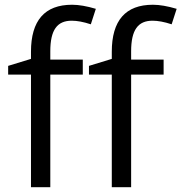

<svg xmlns="http://www.w3.org/2000/svg" viewBox="-20 -785 761 805"><path d="M666 -535.2H529.8V-569.8C529.8 -659.7 558.6 -698.2 619.6 -698.2C641.6 -698.2 668.5 -693.4 699.7 -683.1L720.7 -748C682.6 -759.3 649.4 -765.1 621.1 -765.1C506.3 -765.1 448.7 -699.2 448.7 -567.9V-538.1L353 -508.8V-472.2H448.7V0H529.8V-472.2H666ZM327.1 -535.2H190.9V-569.8C190.9 -659.7 219.7 -698.2 280.8 -698.2C302.7 -698.2 329.6 -693.4 360.8 -683.1L381.8 -748C343.8 -759.3 310.5 -765.1 282.2 -765.1C167.5 -765.1 109.9 -699.2 109.9 -567.9V-538.1L14.2 -508.8V-472.2H109.9V0H190.9V-472.2H327.1Z"/></svg>

Font: Samim
Style: Regular
Weight: 400
Foundry: DejaVu fonts team - Redesigned by Saber Rastikerdar
Version: Version 4.0.5